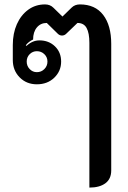

<svg xmlns="http://www.w3.org/2000/svg" viewBox="-20 -613 582 870"><path d="M385 -419Q385 -463 372.5 -486Q360 -509 331 -509L280 -460Q272 -452 261 -452Q250 -452 242 -460L192 -509Q164 -509 147 -488.5Q130 -468 130 -434Q109 -424 97 -408L100 -405Q127 -430 159 -430Q201 -430 229 -403Q257 -376 257 -334Q257 -291 226 -261Q195 -231 147 -231Q100 -231 69 -262.5Q38 -294 38 -341V-409Q38 -462 56.5 -503.5Q75 -545 108 -569Q141 -593 184 -593Q207 -593 222 -578L263 -538L304 -578Q319 -593 342 -593Q411 -593 447.5 -545.5Q484 -498 484 -414V159Q484 198 457.5 217.5Q431 237 385 237ZM195 -334Q195 -354 181 -367.5Q167 -381 147 -381Q128 -381 114.5 -367.5Q101 -354 101 -334Q101 -314 114.5 -300Q128 -286 147 -286Q167 -286 181 -300Q195 -314 195 -334Z"/></svg>

Font: K2D Medium
Style: Regular
Weight: 500
Designer: Katatrad Aksorn Co.,Ltd.
Foundry: Cadson Demak Co.,Ltd.
Version: Version 1.000; ttfautohint (v1.6)